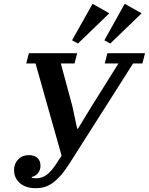

<svg xmlns="http://www.w3.org/2000/svg" viewBox="-20 -978 783 1010"><path d="M168 12Q116 12 85 -14.5Q54 -41 54 -83Q54 -117 75.5 -139.5Q97 -162 132 -162Q161 -162 177 -147Q193 -132 193 -106Q193 -84 180.5 -68Q168 -52 147 -47V-43Q151 -42 156 -41Q161 -40 169 -40Q184 -40 197.5 -44Q211 -48 225 -58Q239 -68 254 -86Q269 -104 287 -133L304 -159L167 -644H118L132 -698H386L372 -644H300L360 -422L386 -301H390L462 -419L603 -644H531L545 -698H743L729 -644H680L343 -114Q320 -78 298.5 -54Q277 -30 256 -15Q235 0 213.5 6Q192 12 168 12ZM359 -766 467 -958 555 -908 390 -749ZM529 -766 636 -958 725 -908 560 -749Z"/></svg>

Font: IBM Plex Serif SemiBold
Style: Italic
Weight: 600
Italic angle: -14°
Designer: Mike Abbink, Paul van der Laan, Pieter van Rosmalen
Foundry: Bold Monday
Version: Version 2.5